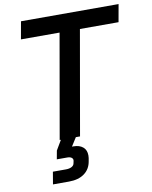

<svg xmlns="http://www.w3.org/2000/svg" viewBox="-100 -773 858 1087"><g transform="rotate(-10 329.0 -229.5)"><path d="M658 -700 640 -599H418L313 0H289L258 49H266Q301 49 321 66Q341 83 341 114Q341 124 340 129L337 146Q330 191 296 216Q262 241 207 241H115L127 170H202Q222 170 235 163Q248 156 250 144L253 130Q255 119 246.5 112Q238 105 221 105H161L170 56L203 0H196L301 -599H79L97 -700Z"/></g></svg>

Font: Bai Jamjuree SemiBold
Style: Italic
Weight: 600
Italic angle: -10°
Version: Version 1.000; ttfautohint (v1.6)